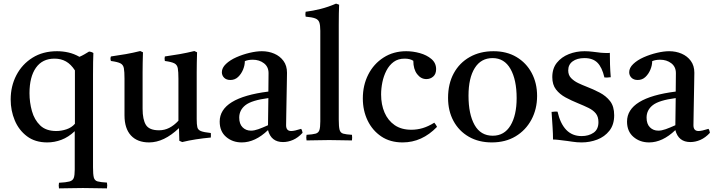

<svg xmlns="http://www.w3.org/2000/svg" viewBox="-20 -775 3945 1061"><path d="M306 266Q303 250 306 235Q345 233 363.5 228Q382 223 387.5 208.5Q393 194 393 162V-50Q358 -17 319.5 -2.5Q281 12 241 12Q174 12 129 -22Q84 -56 61.5 -110Q39 -164 39 -225Q39 -299 70.5 -359.5Q102 -420 159.5 -456Q217 -492 295 -492Q327 -492 358 -485Q389 -478 419 -461Q433 -467 446 -474.5Q459 -482 472 -490Q486 -489 496 -482Q495 -462 494.5 -432Q494 -402 494 -363V150Q494 189 498.5 206Q503 223 519.5 227.5Q536 232 571 234Q574 249 571 266Q540 266 508.5 265Q477 264 438 264Q398 264 367.5 265Q337 266 306 266ZM394 -386Q372 -420 344.5 -435.5Q317 -451 281 -451Q214 -451 178.5 -400.5Q143 -350 143 -260Q143 -209 156.5 -161Q170 -113 202 -82Q234 -51 291 -51Q319 -51 347.5 -60.5Q376 -70 394 -91Z M804 12Q739 12 703.5 -26.5Q668 -65 668 -138V-340Q668 -379 664.5 -398Q661 -417 645.5 -425Q630 -433 593 -438Q588 -451 593 -463Q636 -469 675.5 -476Q715 -483 755 -493L770 -486Q769 -455 768.5 -427.5Q768 -400 768 -376V-174Q768 -114 786.5 -84.5Q805 -55 859 -55Q889 -55 915.5 -68.5Q942 -82 966 -108V-340Q966 -379 962.5 -398Q959 -417 943.5 -425Q928 -433 891 -438Q888 -451 891 -463Q934 -469 973.5 -476Q1013 -483 1054 -493L1069 -486Q1068 -455 1067.5 -427.5Q1067 -400 1067 -376V-117Q1067 -87 1070.5 -72Q1074 -57 1090.5 -50.5Q1107 -44 1145 -40Q1146 -28 1145 -15Q1102 -11 1063 -5Q1024 1 987 10L971 3L969 -67Q886 12 804 12Z M1544 10Q1478 10 1461 -56Q1390 12 1316 12Q1265 12 1229.5 -18.5Q1194 -49 1194 -103Q1194 -235 1463 -269Q1463 -293 1463.5 -318Q1464 -343 1464 -371Q1464 -406 1438.5 -425.5Q1413 -445 1377 -445Q1351 -445 1333 -437Q1333 -414 1323 -390Q1313 -366 1295.5 -349.5Q1278 -333 1253 -333Q1231 -333 1218.5 -345.5Q1206 -358 1206 -376Q1206 -400 1228.5 -421.5Q1251 -443 1286 -458.5Q1321 -474 1359 -483Q1397 -492 1427 -492Q1464 -492 1495.5 -478.5Q1527 -465 1546.5 -438.5Q1566 -412 1566 -373Q1566 -349 1565 -310.5Q1564 -272 1563.5 -228.5Q1563 -185 1562 -146Q1561 -107 1561 -83Q1561 -51 1589 -51Q1607 -51 1644 -63Q1648 -58 1649.5 -52Q1651 -46 1652 -41Q1627 -14 1599.5 -2Q1572 10 1544 10ZM1461 -83 1463 -233Q1371 -221 1336.5 -194Q1302 -167 1302 -125Q1302 -90 1320.5 -71.5Q1339 -53 1367 -53Q1385 -53 1407.5 -61Q1430 -69 1461 -83Z M1925 1Q1896 1 1866 0Q1836 -1 1799 -1Q1762 -1 1733 0Q1704 1 1674 1Q1671 -15 1674 -30Q1708 -32 1724 -36.5Q1740 -41 1745 -56Q1750 -71 1750 -104V-605Q1750 -636 1744.5 -651.5Q1739 -667 1721.5 -673.5Q1704 -680 1669 -683Q1666 -696 1669 -710Q1709 -715 1751 -725.5Q1793 -736 1837 -755L1854 -749Q1853 -727 1852.5 -699Q1852 -671 1852 -638V-114Q1852 -75 1856.5 -58Q1861 -41 1876.5 -36.5Q1892 -32 1925 -30Q1927 -15 1925 1Z M2380 -97Q2390 -85 2395 -74Q2312 12 2205 12Q2136 12 2087 -21Q2038 -54 2011.5 -109Q1985 -164 1985 -231Q1985 -304 2015 -363Q2045 -422 2099.5 -457Q2154 -492 2225 -492Q2262 -492 2300 -481.5Q2338 -471 2364 -449Q2390 -427 2390 -393Q2390 -366 2374 -352Q2358 -338 2336 -338Q2306 -338 2285 -365.5Q2264 -393 2264 -439Q2246 -451 2216 -451Q2180 -451 2155.5 -433Q2131 -415 2115.5 -385Q2100 -355 2093 -320.5Q2086 -286 2086 -253Q2086 -197 2105 -153Q2124 -109 2161 -83.5Q2198 -58 2253 -58Q2285 -58 2315.5 -67Q2346 -76 2380 -97Z M2698 12Q2625 12 2570.5 -19.5Q2516 -51 2486 -106.5Q2456 -162 2456 -234Q2456 -312 2487.5 -370Q2519 -428 2576 -460Q2633 -492 2707 -492Q2780 -492 2834 -460Q2888 -428 2918 -372Q2948 -316 2948 -245Q2948 -172 2916.5 -113.5Q2885 -55 2829 -21.5Q2773 12 2698 12ZM2569 -246Q2569 -144 2602.5 -84.5Q2636 -25 2703 -25Q2767 -25 2801 -81.5Q2835 -138 2835 -233Q2835 -334 2801 -394Q2767 -454 2702 -454Q2638 -454 2603.5 -399Q2569 -344 2569 -246Z M3061 -158Q3076 -92 3109 -57.5Q3142 -23 3194 -23Q3233 -23 3260 -41.5Q3287 -60 3287 -100Q3287 -130 3272.5 -148Q3258 -166 3232.5 -178.5Q3207 -191 3175 -204Q3138 -219 3105.5 -236.5Q3073 -254 3052.5 -280.5Q3032 -307 3032 -349Q3032 -397 3057.5 -428.5Q3083 -460 3123.5 -476Q3164 -492 3210 -492Q3233 -492 3256 -489Q3279 -486 3281 -486Q3301 -483 3318 -482.5Q3335 -482 3336 -482Q3337 -482 3340.5 -482Q3344 -482 3350 -483Q3350 -451 3351 -418Q3352 -385 3355 -348Q3354 -348 3351 -348Q3342 -347 3334.5 -346.5Q3327 -346 3320 -347Q3307 -403 3281.5 -428.5Q3256 -454 3210 -454Q3169 -454 3144.5 -436Q3120 -418 3120 -386Q3120 -360 3136 -343.5Q3152 -327 3175 -316Q3198 -305 3219 -297Q3258 -282 3293.5 -263.5Q3329 -245 3351.5 -216Q3374 -187 3374 -138Q3374 -86 3347.5 -52.5Q3321 -19 3280 -3.5Q3239 12 3194 12Q3168 12 3142.5 8Q3117 4 3115 4Q3113 4 3098.5 2Q3084 0 3066.5 -2Q3049 -4 3036 -4Q3036 -35 3033.5 -73Q3031 -111 3028 -157Q3030 -157 3033 -157Q3042 -158 3048.5 -158.5Q3055 -159 3061 -158Z M3795 10Q3729 10 3712 -56Q3641 12 3567 12Q3516 12 3480.5 -18.5Q3445 -49 3445 -103Q3445 -235 3714 -269Q3714 -293 3714.5 -318Q3715 -343 3715 -371Q3715 -406 3689.5 -425.5Q3664 -445 3628 -445Q3602 -445 3584 -437Q3584 -414 3574 -390Q3564 -366 3546.5 -349.5Q3529 -333 3504 -333Q3482 -333 3469.5 -345.5Q3457 -358 3457 -376Q3457 -400 3479.5 -421.5Q3502 -443 3537 -458.5Q3572 -474 3610 -483Q3648 -492 3678 -492Q3715 -492 3746.5 -478.5Q3778 -465 3797.5 -438.5Q3817 -412 3817 -373Q3817 -349 3816 -310.5Q3815 -272 3814.5 -228.5Q3814 -185 3813 -146Q3812 -107 3812 -83Q3812 -51 3840 -51Q3858 -51 3895 -63Q3899 -58 3900.5 -52Q3902 -46 3903 -41Q3878 -14 3850.5 -2Q3823 10 3795 10ZM3712 -83 3714 -233Q3622 -221 3587.5 -194Q3553 -167 3553 -125Q3553 -90 3571.5 -71.5Q3590 -53 3618 -53Q3636 -53 3658.5 -61Q3681 -69 3712 -83Z"/></svg>

Font: Tiro Devanagari Sanskrit
Style: Regular
Weight: 400
Designer: Devanagari: John Hudson & Fiona Ross. Latin: John Hudson.
Foundry: Tiro Typeworks Ltd.
Version: Version 1.52